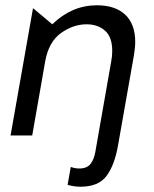

<svg xmlns="http://www.w3.org/2000/svg" viewBox="-20 -513 582 727"><path d="M20 0H102L151 -280Q164 -354 210.5 -387.5Q257 -421 308 -421Q350 -421 377.5 -397Q405 -373 405 -320Q405 -300 401 -280L341 62Q336 91 322.5 108Q309 125 280 125Q263 125 248 119L236 187Q261 194 285 194Q353 194 383.5 153Q414 112 427 37L487 -303Q492 -333 492 -354Q492 -422 454 -457.5Q416 -493 347 -493Q252 -493 178 -421L105 -482Z"/></svg>

Font: Geom Light
Style: Italic
Weight: 300
Italic angle: -10°
Version: Version 1.102